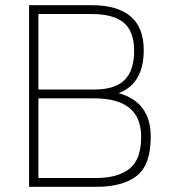

<svg xmlns="http://www.w3.org/2000/svg" viewBox="-20 -720 660 740"><path d="M92 -700H332Q534 -700 534 -527Q534 -397 437 -361Q561 -327 561 -193Q561 -85 507.5 -42.5Q454 0 351 0H92ZM343 -341H128V-34H351Q434 -34 479 -69.5Q524 -105 524 -193Q524 -341 343 -341ZM332 -666H128V-375H343Q424 -375 460.5 -412Q497 -449 497 -524Q497 -599 457 -632.5Q417 -666 332 -666Z"/></svg>

Font: Titillium Web
Style: Thin
Weight: 200
Version: Version 1.001;PS 57.000;hotconv 1.0.70;makeotf.lib2.5.55311